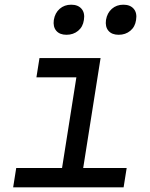

<svg xmlns="http://www.w3.org/2000/svg" viewBox="-20 -797 640 817"><path d="M36 0 49 -82H244L305 -468H135L148 -550H408L334 -82H519L506 0ZM485 -649Q456 -649 441.5 -666Q427 -683 431 -712Q436 -742 456 -759.5Q476 -777 505 -777Q534 -777 549 -759.5Q564 -742 559 -712Q555 -683 534.5 -666Q514 -649 485 -649ZM263 -649Q234 -649 219.5 -666Q205 -683 209 -712Q214 -742 234 -759.5Q254 -777 283 -777Q312 -777 327 -759.5Q342 -742 337 -712Q333 -683 312.5 -666Q292 -649 263 -649Z"/></svg>

Font: JetBrains Mono NL
Style: Italic
Weight: 400
Italic angle: -9°
Monospace: yes
Designer: Philipp Nurullin, Konstantin Bulenkov
Foundry: JetBrains
Version: Version 2.305; ttfautohint (v1.8.4.7-5d5b)